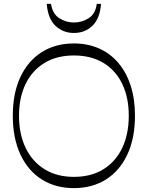

<svg xmlns="http://www.w3.org/2000/svg" viewBox="-20 -962 762 990"><path d="M361 8Q266 8 195 -37Q124 -82 85 -166Q46 -250 46 -365Q46 -481 85 -564.5Q124 -648 195 -693Q266 -738 361 -738Q432 -738 490 -712.5Q548 -687 589.5 -638.5Q631 -590 653.5 -521Q676 -452 676 -365Q676 -250 637 -166Q598 -82 527 -37Q456 8 361 8ZM361 -50Q450 -50 513.5 -89.5Q577 -129 610.5 -200Q644 -271 644 -365Q644 -459 610.5 -529Q577 -599 513.5 -637.5Q450 -676 361 -676Q273 -676 209.5 -637.5Q146 -599 112 -529Q78 -459 78 -365Q78 -271 112 -200Q146 -129 209.5 -89.5Q273 -50 361 -50ZM361 -792Q305 -792 266 -829Q227 -866 221 -942H243Q251 -890 286 -868Q321 -846 361 -846Q402 -846 437 -868Q472 -890 479 -942H501Q495 -866 456.5 -829Q418 -792 361 -792Z"/></svg>

Font: Savate ExtraLight
Style: Regular
Weight: 200
Designer: Max Esnée
Foundry: Plomb Type
Version: Version 2.000